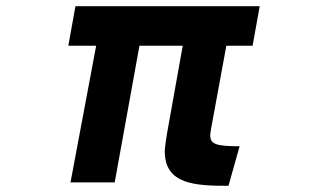

<svg xmlns="http://www.w3.org/2000/svg" viewBox="-20 -538 1040 621"><path d="M719 63 755 -65C681 -65 660 -71 660 -100C660 -107 662 -115 663 -123L712 -390H797L820 -518H224L201 -390H291L208 52H351L431 -390H571L520 -105C518 -91 513 -63 513 -48C513 59 613 63 719 63Z"/></svg>

Font: LINE Seed JP_OTF Bold
Style: Regular
Weight: 700
Designer: LINE & Fontrix & Fontworks
Version: Version 1.009